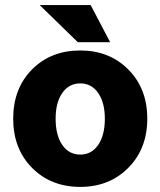

<svg xmlns="http://www.w3.org/2000/svg" viewBox="-20 -732 633 760"><path d="M563 -262.2Q563 -143.6 488 -67.9Q413.1 7.8 297.9 7.8Q181.6 7.8 106.9 -67.6Q32.2 -143.1 32.2 -262.2Q32.2 -381.8 106.7 -457Q181.2 -532.2 297.9 -532.2Q413.1 -532.2 488 -456.8Q563 -381.3 563 -262.2ZM200.2 -262.2Q200.2 -196.3 226.6 -158.2Q252.9 -120.1 297.9 -120.1Q342.3 -120.1 368.7 -158.4Q395 -196.8 395 -262.2Q395 -325.7 368.7 -363.8Q342.3 -401.9 297.9 -401.9Q252.9 -401.9 226.6 -364Q200.2 -326.2 200.2 -262.2ZM288.1 -564.9 137.2 -711.9H338.9L416 -564.9Z"/></svg>

Font: LT Superior Black
Style: Regular
Weight: 900
Designer: Daniel Lyons
Foundry: LyonsType
Version: Version 2.005